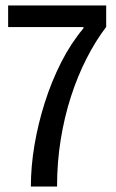

<svg xmlns="http://www.w3.org/2000/svg" viewBox="-20 -681 422 701"><path d="M92.7 0Q92.7 -73 105.8 -151Q119 -229 143.5 -306.3Q168 -383.7 203.3 -453.3Q238.7 -523 284.7 -577.7V-582.3H9.7V-661H367.7V-582.7Q329 -532 296.2 -467.7Q263.3 -403.3 239.2 -328.7Q215 -254 201.7 -171.3Q188.3 -88.7 188.3 0Z"/></svg>

Font: Bricolage Grotesque 96pt ExtraBold SemiCondensed
Style: Regular
Weight: 800
Width: 4
Version: Version 1.001;gftools[0.9.33.dev8+g029e19f]